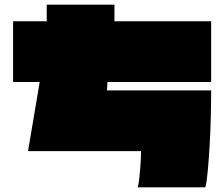

<svg xmlns="http://www.w3.org/2000/svg" viewBox="-20 -757 960 822"><path d="M859 45H569Q573 35 575.5 13.5Q578 -8 580 -31Q582 -54 583 -76Q584 -98 584 -110H100L150 -406H36V-666H180V-737H470V-666H884V-406H440L438 -370H884Q884 -320 882.5 -257Q881 -194 877.5 -134Q874 -74 869.5 -25Q865 24 859 45Z"/></svg>

Font: ChangwonDangamAsac Bold
Style: Regular
Weight: 700
Designer: Choi Chi-young, Lee Youngbeen, Kim Jungjin, Yoon Jihee, Han Dohee
Foundry: YoonDesign Inc.
Version: Version 1.010;Build 20210623